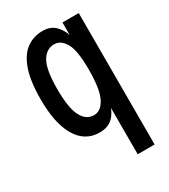

<svg xmlns="http://www.w3.org/2000/svg" viewBox="-162 -552 700 797"><g transform="rotate(-30 187.5 -153.5)"><path d="M259 167V-55Q245 -20 222 -4.5Q199 11 168 10Q99 10 61.5 -52.5Q24 -115 24 -231Q24 -319 43 -372.5Q62 -426 95.5 -450Q129 -474 173 -474Q206 -474 227.5 -456Q249 -438 262 -404V-463H340V167ZM184 -64Q217 -64 238 -104Q259 -144 259 -240Q259 -331 238.5 -366.5Q218 -402 186 -402Q149 -402 127 -364.5Q105 -327 105 -234Q105 -144 125.5 -104Q146 -64 184 -64Z"/></g></svg>

Font: Inconsolata Condensed SemiBold
Style: Regular
Weight: 600
Width: 3
Monospace: yes
Designer: Raph Levien, Cyreal, Brenton Simpson
Foundry: Raph Levien, Cyreal, Google
Version: Version 3.100; ttfautohint (v1.8.4.7-5d5b)